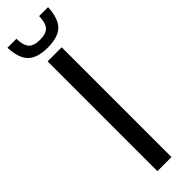

<svg xmlns="http://www.w3.org/2000/svg" viewBox="-280 -744 742 742"><g transform="rotate(-45 91.0 -373.5)"><path d="M53 0V-600H130V0ZM91.5 -637Q34.5 -637 8.8 -662.5Q-17 -688 -19.5 -747H29.5Q30 -710.5 44 -695Q58 -679.5 91.5 -679.5Q125 -679.5 139 -695Q153 -710.5 153.5 -747H202.5Q199.5 -688 174 -662.5Q148.5 -637 91.5 -637Z"/></g></svg>

Font: Big Shoulders Display Thin Medium
Style: Regular
Weight: 500
Version: Version 2.002